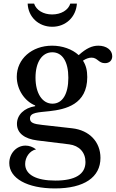

<svg xmlns="http://www.w3.org/2000/svg" viewBox="-20 -796 649 1076"><path d="M288 260C452 260 543 197 543 89C543 -1 481 -66 385 -77L216 -96C169 -101 148 -108 148 -132C148 -167 195 -166 257 -173C347 -183 469 -210 469 -364C469 -401 462 -430 445 -456C461 -467 478 -473 493 -473C527 -473 532 -442 568 -442C593 -442 609 -457 609 -481C609 -516 576 -540 531 -540C497 -540 464 -526 421 -487C384 -521 329 -540 272 -540C158 -540 74 -465 74 -366C74 -294 118 -229 177 -205V-201C115 -191 75 -152 75 -102C75 -50 117 -18 189 -9L368 13C424 20 459 58 459 112C459 181 401 216 290 216C183 216 121 183 121 123C121 85 146 49 182 41C164 27 143 20 123 20C72 20 32 64 32 118C32 203 132 260 288 260ZM274 -215C217 -215 179 -273 179 -361C179 -448 216 -503 273 -503C330 -503 363 -450 363 -360C363 -269 330 -215 274 -215ZM411 -776H374C363 -739 322 -715 272 -715C223 -715 183 -739 171 -776H135C138 -701 196 -646 273 -646C348 -646 406 -700 411 -776Z"/></svg>

Font: Libre Baskerville
Style: Regular
Weight: 400
Designer: Pablo Impallari, Rodrigo Fuenzalida
Foundry: Pablo Impallari, Rodrigo Fuenzalida
Version: Version 1.051;Glyphs 3.2.3 (3260)